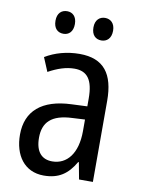

<svg xmlns="http://www.w3.org/2000/svg" viewBox="-83 -780 626 847"><g transform="rotate(10 230.0 -356.0)"><path d="M105 -672C105 -637 124 -621 149 -621C173 -621 192 -637 192 -672C192 -706 173 -722 149 -722C124 -722 105 -706 105 -672ZM275 -672C275 -637 294 -621 319 -621C343 -621 363 -637 363 -672C363 -706 343 -722 319 -722C295 -722 275 -706 275 -672ZM236 -546C179 -546 126 -531 83 -505L109 -443C149 -465 187 -478 225 -478C282 -478 309 -443 309 -359V-324L239 -321C107 -316 38 -256 38 -150C38 -58 85 10 172 10C239 10 279 -18 312 -75H315L329 0H391V-363C391 -483 345 -546 236 -546ZM252 -262 309 -265V-213C309 -113 264 -58 198 -58C152 -58 123 -87 123 -151C123 -220 160 -258 252 -262Z"/></g></svg>

Font: Noto Sans Gujarati Condensed
Style: Regular
Weight: 400
Width: 3
Designer: Jelle Bosma - Monotype Design Team, Universal Thirst
Foundry: Monotype Imaging Inc.
Version: Version 2.106